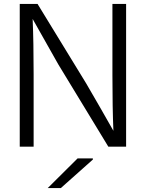

<svg xmlns="http://www.w3.org/2000/svg" viewBox="-20 -750 746 982"><path d="M625 -730V0H534L278 -421Q246 -477 147 -653Q152 -533 152 -371V0H81V-730H172L421 -323Q495 -196 560 -81Q555 -199 555 -364V-730ZM224 212 377 60H455V66L291 212Z"/></svg>

Font: Nacelle Light
Style: Regular
Weight: 300
Designer: Sora Sagano
Foundry: Sora Sagano
Version: Version 1.000;FEAKit 1.0